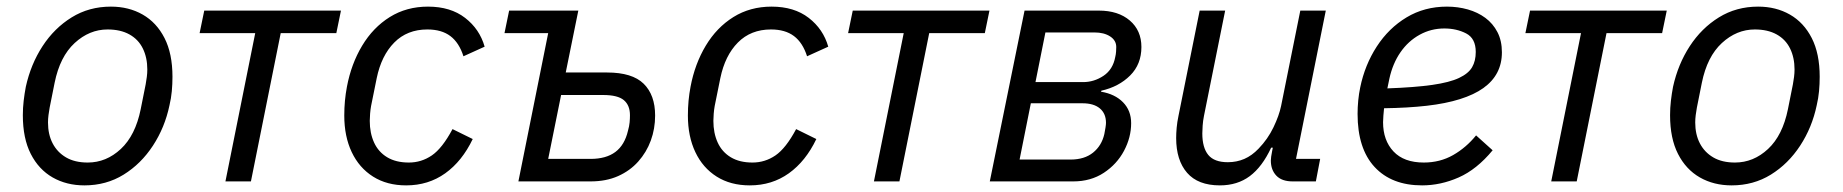

<svg xmlns="http://www.w3.org/2000/svg" viewBox="-20 -548 5566 580"><path d="M235 12Q181 12 139 -12Q97 -36 73 -83Q49 -130 49 -200Q49 -222 51.5 -243.5Q54 -265 58 -286Q73 -354 108.5 -408.5Q144 -463 196.5 -495.5Q249 -528 315 -528Q369 -528 411 -504Q453 -480 477 -433Q501 -386 501 -316Q501 -294 499 -272.5Q497 -251 492 -230Q478 -163 442 -108Q406 -53 353.5 -20.5Q301 12 235 12ZM245 -57Q301 -57 345 -98Q389 -139 405 -218L420 -293Q422 -304 423.5 -315.5Q425 -327 425 -338Q425 -374 411.5 -401.5Q398 -429 371 -444Q344 -459 305 -459Q250 -459 205.5 -418Q161 -377 145 -298L130 -223Q128 -212 126.5 -200.5Q125 -189 125 -178Q125 -142 139 -115Q153 -88 179.5 -72.5Q206 -57 245 -57Z M661 0 751 -448H583L597 -516H1010L996 -448H828L738 0Z M1207 12Q1149 12 1107 -14.5Q1065 -41 1042.5 -88.5Q1020 -136 1020 -199Q1020 -222 1022 -243.5Q1024 -265 1028 -286Q1041 -355 1074 -410Q1107 -465 1157.5 -496.5Q1208 -528 1273 -528Q1341 -528 1385 -494Q1429 -460 1444 -407L1380 -378Q1367 -419 1340.5 -439Q1314 -459 1271 -459Q1210 -459 1171 -419.5Q1132 -380 1118 -312L1101 -228Q1099 -217 1098 -204.5Q1097 -192 1097 -183Q1097 -146 1110 -117.5Q1123 -89 1149.5 -73Q1176 -57 1215 -57Q1253 -57 1284.5 -78.5Q1316 -100 1347 -158L1408 -128Q1376 -61 1325 -24.5Q1274 12 1207 12Z M1546 0 1636 -448H1504L1518 -516H1727L1689 -329H1814Q1890 -329 1924.5 -295Q1959 -261 1959 -199Q1959 -159 1946 -123.5Q1933 -88 1908 -60Q1883 -32 1847 -16Q1811 0 1764 0ZM1636 -68H1764Q1811 -68 1839 -89Q1867 -110 1877 -153Q1881 -167 1882 -178.5Q1883 -190 1883 -200Q1883 -230 1864.5 -245.5Q1846 -261 1802 -261H1675Z M2245 12Q2187 12 2145 -14.5Q2103 -41 2080.5 -88.5Q2058 -136 2058 -199Q2058 -222 2060 -243.5Q2062 -265 2066 -286Q2079 -355 2112 -410Q2145 -465 2195.5 -496.5Q2246 -528 2311 -528Q2379 -528 2423 -494Q2467 -460 2482 -407L2418 -378Q2405 -419 2378.5 -439Q2352 -459 2309 -459Q2248 -459 2209 -419.5Q2170 -380 2156 -312L2139 -228Q2137 -217 2136 -204.5Q2135 -192 2135 -183Q2135 -146 2148 -117.5Q2161 -89 2187.5 -73Q2214 -57 2253 -57Q2291 -57 2322.5 -78.5Q2354 -100 2385 -158L2446 -128Q2414 -61 2363 -24.5Q2312 12 2245 12Z M2620 0 2710 -448H2542L2556 -516H2969L2955 -448H2787L2697 0Z M2970 0 3075 -516H3299Q3358 -516 3393 -486Q3428 -456 3428 -406Q3428 -354 3394 -320Q3360 -286 3307 -274L3306 -271Q3348 -264 3372.5 -239Q3397 -214 3397 -176Q3397 -133 3375.5 -92.5Q3354 -52 3314.5 -26Q3275 0 3222 0ZM3060 -66H3214Q3256 -66 3282 -87Q3308 -108 3316 -143Q3318 -153 3319.5 -162.5Q3321 -172 3321 -177Q3321 -205 3302.5 -220.5Q3284 -236 3250 -236H3094ZM3108 -300H3252Q3285 -300 3313.5 -319Q3342 -338 3349 -376Q3351 -384 3351.5 -392.5Q3352 -401 3352 -406Q3352 -426 3333.5 -438Q3315 -450 3286 -450H3138Z M3604 -516H3681L3617 -198Q3614 -183 3613 -168.5Q3612 -154 3612 -145Q3612 -102 3630 -80Q3648 -58 3689 -58Q3716 -58 3739 -68Q3762 -78 3782 -99Q3810 -128 3827 -163.5Q3844 -199 3850 -228L3908 -516H3985L3895 -68H3968L3955 0H3885Q3852 0 3835.5 -17.5Q3819 -35 3819 -63Q3819 -68 3820 -75Q3821 -82 3823 -92L3825 -102H3820Q3793 -44 3755.5 -16Q3718 12 3665 12Q3599 12 3566 -26Q3533 -64 3533 -131Q3533 -145 3534.5 -162Q3536 -179 3540 -198Z M4276 12Q4184 12 4132.5 -43.5Q4081 -99 4081 -204Q4081 -224 4083 -244.5Q4085 -265 4089 -284Q4103 -352 4139 -407.5Q4175 -463 4229 -495.5Q4283 -528 4351 -528Q4384 -528 4414 -519.5Q4444 -511 4467 -494Q4490 -477 4503.5 -451Q4517 -425 4517 -390Q4517 -356 4503 -329Q4489 -302 4461 -282Q4433 -262 4390 -248.5Q4347 -235 4290 -228.5Q4233 -222 4161 -221Q4160 -211 4159 -199Q4158 -187 4158 -179Q4158 -124 4189.5 -90.5Q4221 -57 4281 -57Q4330 -57 4369.5 -79.5Q4409 -102 4439 -139L4489 -94Q4441 -36 4386.5 -12Q4332 12 4276 12ZM4343 -462Q4303 -462 4268.5 -443Q4234 -424 4210.5 -390Q4187 -356 4177 -310L4171 -281Q4254 -284 4306.5 -291.5Q4359 -299 4387.5 -312.5Q4416 -326 4427 -345Q4438 -364 4438 -391Q4438 -432 4409 -447Q4380 -462 4343 -462Z M4666 0 4756 -448H4588L4602 -516H5015L5001 -448H4833L4743 0Z M5211 12Q5157 12 5115 -12Q5073 -36 5049 -83Q5025 -130 5025 -200Q5025 -222 5027.5 -243.5Q5030 -265 5034 -286Q5049 -354 5084.5 -408.5Q5120 -463 5172.5 -495.5Q5225 -528 5291 -528Q5345 -528 5387 -504Q5429 -480 5453 -433Q5477 -386 5477 -316Q5477 -294 5475 -272.5Q5473 -251 5468 -230Q5454 -163 5418 -108Q5382 -53 5329.5 -20.5Q5277 12 5211 12ZM5221 -57Q5277 -57 5321 -98Q5365 -139 5381 -218L5396 -293Q5398 -304 5399.5 -315.5Q5401 -327 5401 -338Q5401 -374 5387.5 -401.5Q5374 -429 5347 -444Q5320 -459 5281 -459Q5226 -459 5181.5 -418Q5137 -377 5121 -298L5106 -223Q5104 -212 5102.5 -200.5Q5101 -189 5101 -178Q5101 -142 5115 -115Q5129 -88 5155.5 -72.5Q5182 -57 5221 -57Z"/></svg>

Font: IBM Plex Sans
Style: Italic
Weight: 400
Italic angle: -11.31°
Designer: Mike Abbink, Paul van der Laan, Pieter van Rosmalen
Foundry: Bold Monday
Version: Version 3.201